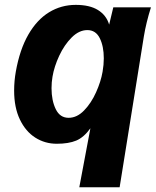

<svg xmlns="http://www.w3.org/2000/svg" viewBox="-20 -580 640 788"><path d="M213 10Q164.5 10 124.8 -15.2Q85 -40.5 61.5 -89.8Q38 -139 38 -208Q38 -247.5 45 -286.5Q61 -376.5 96.2 -437.8Q131.5 -499 181.2 -529.5Q231 -560 291 -560Q348 -560 382.2 -538.8Q416.5 -517.5 428 -479L445 -550H599.5Q579.5 -486 570.5 -431L471 188.5H305.5L351 -53.5Q324 -16 292.8 -3Q261.5 10 213 10ZM401 -285.5Q406 -314.5 406 -340.5Q406 -390 389.5 -423.2Q373 -456.5 338.5 -456.5Q304.5 -456.5 274.2 -426.2Q244 -396 223.2 -351.5Q202.5 -307 195.5 -265.5Q191.5 -242.5 191.5 -218Q191.5 -167.5 208.8 -132Q226 -96.5 261.5 -96.5Q296 -96.5 325.2 -126.8Q354.5 -157 374.2 -201Q394 -245 401 -285.5Z"/></svg>

Font: JuliaMono Black
Style: Italic
Weight: 900
Italic angle: -9°
Monospace: yes
Designer: cormullion
Foundry: corm
Version: Version 0.057; ttfautohint (v1.8.4)